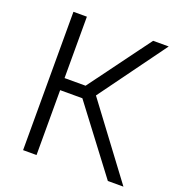

<svg xmlns="http://www.w3.org/2000/svg" viewBox="-129 -818 864 926"><g transform="rotate(20 303.0 -355.0)"><path d="M160 -395H268L500 -710H580L331 -368L606 0H526L274 -333H160V0H91V-710H160Z"/></g></svg>

Font: PTCRaleway
Style: Regular
Weight: 400
Designer: Matt McInerney, Pablo Impallari, Rodrigo Fuenzalida
Foundry: Matt McInerney, Pablo Impallari, Rodrigo Fuenzalida
Version: Version 3.000g; ttfautohint (v1.5) -l 8 -r 28 -G 28 -x 14 -D